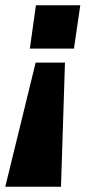

<svg xmlns="http://www.w3.org/2000/svg" viewBox="-34 -531 350 727"><path d="M246 -347H79L102 -511H270ZM197 176H-14L101 -294H212Z"/></svg>

Font: Chivo ExtraBold Italic
Style: Regular
Weight: 800
Italic angle: -8.05°
Designer: Hector Gatti
Foundry: Omnibus-Type
Version: Version 1.007